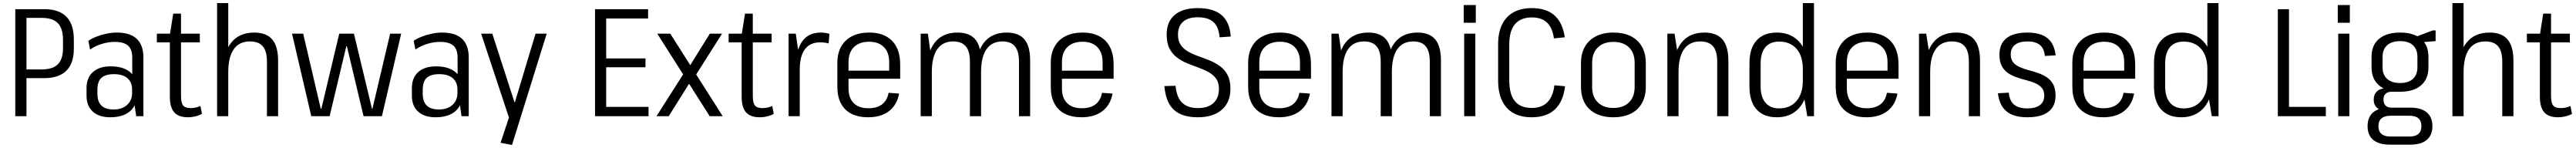

<svg xmlns="http://www.w3.org/2000/svg" viewBox="-20 -760 16847 968"><path d="M80 -700H269Q366 -700 414.5 -650.5Q463 -601 463 -501V-441Q463 -346 414 -297.5Q365 -249 269 -249H149V-306H253Q325 -306 358.5 -339.5Q392 -373 392 -444V-499Q392 -574 358.5 -608.5Q325 -643 253 -643H136L153 -660V0H80Z M845 -177V-383Q845 -437 817.5 -461.5Q790 -486 730 -486Q689 -486 646.5 -473Q604 -460 569 -436L558 -493Q581 -509 612.5 -521Q644 -533 678 -540Q712 -547 743 -547Q831 -547 874.5 -506Q918 -465 918 -383V0H871ZM701 7Q628 7 587 -30Q546 -67 546 -135V-184Q546 -251 587.5 -288.5Q629 -326 704 -326Q784 -326 829 -290Q874 -254 874 -187V-136Q874 -68 828 -30.5Q782 7 701 7ZM723 -44Q778 -44 811 -73.5Q844 -103 844 -151V-174Q844 -223 813 -249Q782 -275 726 -275Q671 -275 644 -251.5Q617 -228 617 -171V-148Q617 -95 643.5 -69.5Q670 -44 723 -44Z M1209 7Q1148 7 1119.5 -25.5Q1091 -58 1091 -128V-532L1113 -671H1164V-132Q1164 -87 1178 -70Q1192 -53 1228 -53Q1245 -53 1260.5 -56.5Q1276 -60 1291 -67L1301 -15Q1288 -8 1272.5 -3Q1257 2 1241 4.5Q1225 7 1209 7ZM1006 -540H1287V-483H1006Z M1726 -357Q1726 -425 1699 -457Q1672 -489 1615 -489Q1545 -489 1509 -438Q1473 -387 1473 -288L1439 -221V-282Q1439 -413 1491.5 -480Q1544 -547 1643 -547Q1722 -547 1760.5 -502Q1799 -457 1799 -363V0H1726ZM1400 -740H1473V-361V0H1400Z M1890 -540H1963L2078 -49H2082L2199 -540H2295L2413 -49H2416L2532 -540H2604L2478 0H2358L2249 -457H2245L2136 0H2016Z M2973 -177V-383Q2973 -437 2945.5 -461.5Q2918 -486 2858 -486Q2817 -486 2774.5 -473Q2732 -460 2697 -436L2686 -493Q2709 -509 2740.5 -521Q2772 -533 2806 -540Q2840 -547 2871 -547Q2959 -547 3002.5 -506Q3046 -465 3046 -383V0H2999ZM2829 7Q2756 7 2715 -30Q2674 -67 2674 -135V-184Q2674 -251 2715.5 -288.5Q2757 -326 2832 -326Q2912 -326 2957 -290Q3002 -254 3002 -187V-136Q3002 -68 2956 -30.5Q2910 7 2829 7ZM2851 -44Q2906 -44 2939 -73.5Q2972 -103 2972 -151V-174Q2972 -223 2941 -249Q2910 -275 2854 -275Q2799 -275 2772 -251.5Q2745 -228 2745 -171V-148Q2745 -95 2771.5 -69.5Q2798 -44 2851 -44Z M3254 174 3319 -21 3314 24 3127 -540H3200L3345 -92H3348L3483 -540H3556L3329 188Z M3928 -61H4222V0H3872V-700H4219V-639H3928L3945 -688V-348L3928 -378H4202V-320H3928L3945 -350V-12Z M4279 -540H4364L4707 0H4622ZM4460 -292 4524 -271 4354 0H4274ZM4457 -273 4623 -540H4703L4521 -253Z M4949 7Q4888 7 4859.5 -25.5Q4831 -58 4831 -128V-532L4853 -671H4904V-132Q4904 -87 4918 -70Q4932 -53 4968 -53Q4985 -53 5000.5 -56.5Q5016 -60 5031 -67L5041 -15Q5028 -8 5012.5 -3Q4997 2 4981 4.5Q4965 7 4949 7ZM4746 -540H5027V-483H4746Z M5138 -540H5185L5211 -360V0H5138ZM5186 -323Q5186 -433 5227.5 -490Q5269 -547 5349 -547Q5362 -547 5376.5 -545Q5391 -543 5405 -539L5400 -476Q5375 -483 5345 -483Q5279 -483 5245 -438Q5211 -393 5211 -304Z M5658 7Q5594 7 5549 -16Q5504 -39 5480.5 -83.5Q5457 -128 5457 -191V-349Q5457 -411 5482 -455.5Q5507 -500 5553.5 -523.5Q5600 -547 5665 -547Q5762 -547 5815 -493Q5868 -439 5868 -337V-245H5516V-298H5808L5796 -271V-353Q5796 -417 5761.5 -452Q5727 -487 5665 -487Q5601 -487 5565.5 -452Q5530 -417 5530 -353V-183Q5530 -119 5564 -85.5Q5598 -52 5660 -52Q5716 -52 5749.5 -77.5Q5783 -103 5792 -153L5861 -148Q5847 -73 5794.5 -33Q5742 7 5658 7Z M6645 -358Q6645 -425 6618.5 -457Q6592 -489 6537 -489Q6468 -489 6432.5 -438Q6397 -387 6397 -288L6363 -221V-282Q6363 -412 6414.5 -479.5Q6466 -547 6565 -547Q6643 -547 6680.5 -502.5Q6718 -458 6718 -364V0H6645ZM6002 -540H6049L6075 -357V0H6002ZM6324 -358Q6324 -425 6297 -457Q6270 -489 6215 -489Q6146 -489 6110.5 -438Q6075 -387 6075 -288L6042 -221L6041 -282Q6041 -412 6092.5 -479.5Q6144 -547 6243 -547Q6322 -547 6359.5 -502Q6397 -457 6397 -364V0H6324Z M7054 7Q6990 7 6945 -16Q6900 -39 6876.5 -83.5Q6853 -128 6853 -191V-349Q6853 -411 6878 -455.5Q6903 -500 6949.5 -523.5Q6996 -547 7061 -547Q7158 -547 7211 -493Q7264 -439 7264 -337V-245H6912V-298H7204L7192 -271V-353Q7192 -417 7157.5 -452Q7123 -487 7061 -487Q6997 -487 6961.5 -452Q6926 -417 6926 -353V-183Q6926 -119 6960 -85.5Q6994 -52 7056 -52Q7112 -52 7145.5 -77.5Q7179 -103 7188 -153L7257 -148Q7243 -73 7190.5 -33Q7138 7 7054 7Z M7815 7Q7711 7 7658 -42Q7605 -91 7596 -197L7669 -199Q7676 -124 7712 -88.5Q7748 -53 7816 -53Q7881 -53 7917 -86Q7953 -119 7953 -179Q7953 -220 7934.5 -245.5Q7916 -271 7885.5 -288Q7855 -305 7818.5 -318Q7782 -331 7745.5 -346Q7709 -361 7678.5 -384Q7648 -407 7629.5 -442.5Q7611 -478 7611 -534Q7611 -618 7663.5 -662.5Q7716 -707 7815 -707Q7917 -707 7970.5 -661Q8024 -615 8030 -521L7957 -516Q7952 -583 7917.5 -615Q7883 -647 7815 -647Q7752 -647 7718.5 -618Q7685 -589 7685 -534Q7685 -492 7703.5 -465.5Q7722 -439 7752.5 -422Q7783 -405 7820 -392Q7857 -379 7893.5 -364Q7930 -349 7960.5 -326.5Q7991 -304 8009.5 -269Q8028 -234 8028 -180Q8028 -91 7971.5 -42Q7915 7 7815 7Z M8345 7Q8281 7 8236 -16Q8191 -39 8167.5 -83.5Q8144 -128 8144 -191V-349Q8144 -411 8169 -455.5Q8194 -500 8240.5 -523.5Q8287 -547 8352 -547Q8449 -547 8502 -493Q8555 -439 8555 -337V-245H8203V-298H8495L8483 -271V-353Q8483 -417 8448.5 -452Q8414 -487 8352 -487Q8288 -487 8252.5 -452Q8217 -417 8217 -353V-183Q8217 -119 8251 -85.5Q8285 -52 8347 -52Q8403 -52 8436.5 -77.5Q8470 -103 8479 -153L8548 -148Q8534 -73 8481.5 -33Q8429 7 8345 7Z M9332 -358Q9332 -425 9305.5 -457Q9279 -489 9224 -489Q9155 -489 9119.5 -438Q9084 -387 9084 -288L9050 -221V-282Q9050 -412 9101.5 -479.5Q9153 -547 9252 -547Q9330 -547 9367.5 -502.5Q9405 -458 9405 -364V0H9332ZM8689 -540H8736L8762 -357V0H8689ZM9011 -358Q9011 -425 8984 -457Q8957 -489 8902 -489Q8833 -489 8797.5 -438Q8762 -387 8762 -288L8729 -221L8728 -282Q8728 -412 8779.5 -479.5Q8831 -547 8930 -547Q9009 -547 9046.5 -502Q9084 -457 9084 -364V0H9011Z M9630 -540V0H9557V-540ZM9633 -727V-611H9554V-727Z M9998 7Q9928 7 9879 -20.5Q9830 -48 9804.5 -102Q9779 -156 9779 -235V-470Q9779 -546 9804.5 -599Q9830 -652 9879.5 -679.5Q9929 -707 9999 -707Q10094 -707 10147.5 -659.5Q10201 -612 10215 -516L10144 -509Q10134 -579 10098.5 -612.5Q10063 -646 10000 -646Q9927 -646 9889.5 -602Q9852 -558 9852 -470V-234Q9852 -143 9888.5 -98.5Q9925 -54 9999 -54Q10064 -54 10101 -91Q10138 -128 10147 -202L10217 -196Q10205 -96 10150.5 -44.5Q10096 7 9998 7Z M10533 7Q10467 7 10419 -16.5Q10371 -40 10346 -85Q10321 -130 10321 -193V-347Q10321 -410 10346.5 -454.5Q10372 -499 10419.5 -523Q10467 -547 10533 -547Q10599 -547 10646.5 -523.5Q10694 -500 10719.5 -455Q10745 -410 10745 -347V-193Q10745 -130 10719.5 -85Q10694 -40 10646.5 -16.5Q10599 7 10533 7ZM10533 -54Q10598 -54 10635 -90.5Q10672 -127 10672 -191V-349Q10672 -414 10635 -450Q10598 -486 10533 -486Q10468 -486 10431 -449.5Q10394 -413 10394 -349V-191Q10394 -127 10431 -90.5Q10468 -54 10533 -54Z M11212 -357Q11212 -425 11185 -457Q11158 -489 11101 -489Q11031 -489 10995 -438Q10959 -387 10959 -288L10925 -221V-282Q10925 -413 10977.5 -480Q11030 -547 11129 -547Q11208 -547 11246.5 -502Q11285 -457 11285 -363V0H11212ZM10886 -540H10933L10959 -373V0H10886Z M11601 7Q11516 7 11469.5 -44.5Q11423 -96 11423 -193V-347Q11423 -444 11469.5 -495.5Q11516 -547 11602 -547Q11664 -547 11709.5 -519Q11755 -491 11780 -439Q11805 -387 11805 -315V-229Q11805 -157 11780 -103.5Q11755 -50 11709.5 -21.5Q11664 7 11601 7ZM11617 -51Q11689 -51 11730.5 -99.5Q11772 -148 11772 -232V-310Q11772 -394 11730.5 -441Q11689 -488 11617 -488Q11558 -488 11527 -451Q11496 -414 11496 -344V-194Q11496 -126 11527.5 -88.5Q11559 -51 11617 -51ZM11772 -175V-740H11845V0H11801Z M12188 7Q12124 7 12079 -16Q12034 -39 12010.5 -83.5Q11987 -128 11987 -191V-349Q11987 -411 12012 -455.5Q12037 -500 12083.5 -523.5Q12130 -547 12195 -547Q12292 -547 12345 -493Q12398 -439 12398 -337V-245H12046V-298H12338L12326 -271V-353Q12326 -417 12291.5 -452Q12257 -487 12195 -487Q12131 -487 12095.5 -452Q12060 -417 12060 -353V-183Q12060 -119 12094 -85.5Q12128 -52 12190 -52Q12246 -52 12279.5 -77.5Q12313 -103 12322 -153L12391 -148Q12377 -73 12324.5 -33Q12272 7 12188 7Z M12858 -357Q12858 -425 12831 -457Q12804 -489 12747 -489Q12677 -489 12641 -438Q12605 -387 12605 -288L12571 -221V-282Q12571 -413 12623.5 -480Q12676 -547 12775 -547Q12854 -547 12892.5 -502Q12931 -457 12931 -363V0H12858ZM12532 -540H12579L12605 -373V0H12532Z M13240 7Q13151 7 13104.5 -31.5Q13058 -70 13048 -150L13119 -154Q13124 -101 13153.5 -76Q13183 -51 13240 -51Q13294 -51 13322.5 -72.5Q13351 -94 13351 -134Q13351 -167 13335 -185.5Q13319 -204 13293 -215.5Q13267 -227 13235.5 -235Q13204 -243 13173 -253.5Q13142 -264 13116 -281Q13090 -298 13074 -327Q13058 -356 13058 -402Q13058 -474 13104.5 -510.5Q13151 -547 13242 -547Q13298 -547 13337 -531Q13376 -515 13398 -482Q13420 -449 13426 -398L13355 -394Q13351 -442 13323 -465.5Q13295 -489 13242 -489Q13189 -489 13160.5 -467.5Q13132 -446 13132 -404Q13132 -372 13148 -352.5Q13164 -333 13190 -321.5Q13216 -310 13247.5 -301.5Q13279 -293 13310 -282.5Q13341 -272 13367 -255Q13393 -238 13409 -209.5Q13425 -181 13425 -135Q13425 -65 13378.5 -29Q13332 7 13240 7Z M13736 7Q13672 7 13627 -16Q13582 -39 13558.5 -83.5Q13535 -128 13535 -191V-349Q13535 -411 13560 -455.5Q13585 -500 13631.5 -523.5Q13678 -547 13743 -547Q13840 -547 13893 -493Q13946 -439 13946 -337V-245H13594V-298H13886L13874 -271V-353Q13874 -417 13839.5 -452Q13805 -487 13743 -487Q13679 -487 13643.5 -452Q13608 -417 13608 -353V-183Q13608 -119 13642 -85.5Q13676 -52 13738 -52Q13794 -52 13827.5 -77.5Q13861 -103 13870 -153L13939 -148Q13925 -73 13872.5 -33Q13820 7 13736 7Z M14247 7Q14162 7 14115.5 -44.5Q14069 -96 14069 -193V-347Q14069 -444 14115.5 -495.5Q14162 -547 14248 -547Q14310 -547 14355.5 -519Q14401 -491 14426 -439Q14451 -387 14451 -315V-229Q14451 -157 14426 -103.5Q14401 -50 14355.5 -21.5Q14310 7 14247 7ZM14263 -51Q14335 -51 14376.5 -99.5Q14418 -148 14418 -232V-310Q14418 -394 14376.5 -441Q14335 -488 14263 -488Q14204 -488 14173 -451Q14142 -414 14142 -344V-194Q14142 -126 14173.5 -88.5Q14205 -51 14263 -51ZM14418 -175V-740H14491V0H14447Z M14935 -61H15193V0H14879V-700H14952V-13Z M15347 -540V0H15274V-540ZM15350 -727V-611H15271V-727Z M15679 -160Q15590 -160 15541 -201.5Q15492 -243 15492 -319V-389Q15492 -465 15541 -506Q15590 -547 15679 -547Q15767 -547 15815.5 -506Q15864 -465 15864 -389V-319Q15864 -243 15815.5 -201.5Q15767 -160 15679 -160ZM15611 186Q15540 186 15503 155Q15466 124 15466 65Q15466 6 15502.5 -25Q15539 -56 15611 -56H15746Q15816 -56 15853 -25Q15890 6 15890 65Q15890 124 15853 155Q15816 186 15746 186ZM15740 133Q15818 133 15818 65Q15818 -3 15740 -3H15617Q15537 -3 15537 65Q15537 133 15617 133ZM15590 -34Q15550 -34 15528 -54.5Q15506 -75 15506 -108Q15506 -142 15527.5 -162.5Q15549 -183 15591 -183H15679V-160H15624Q15597 -160 15583 -146Q15569 -132 15570 -108Q15570 -84 15583 -70Q15596 -56 15622 -56H15679V-34ZM15679 -217Q15733 -217 15762.5 -244Q15792 -271 15792 -320V-387Q15792 -437 15763 -464Q15734 -491 15679 -491Q15624 -491 15594 -464Q15564 -437 15564 -387V-320Q15564 -271 15594 -244Q15624 -217 15679 -217ZM15770 -515 15892 -561H15911V-491L15770 -480Z M16347 -357Q16347 -425 16320 -457Q16293 -489 16236 -489Q16166 -489 16130 -438Q16094 -387 16094 -288L16060 -221V-282Q16060 -413 16112.5 -480Q16165 -547 16264 -547Q16343 -547 16381.5 -502Q16420 -457 16420 -363V0H16347ZM16021 -740H16094V-361V0H16021Z M16711 7Q16650 7 16621.5 -25.5Q16593 -58 16593 -128V-532L16615 -671H16666V-132Q16666 -87 16680 -70Q16694 -53 16730 -53Q16747 -53 16762.5 -56.5Q16778 -60 16793 -67L16803 -15Q16790 -8 16774.5 -3Q16759 2 16743 4.5Q16727 7 16711 7ZM16508 -540H16789V-483H16508Z"/></svg>

Font: Pathway Extreme SemiCondensed Light
Style: Regular
Weight: 300
Width: 4
Version: Version 1.001;gftools[0.9.26]